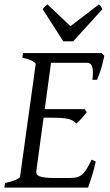

<svg xmlns="http://www.w3.org/2000/svg" viewBox="-20 -858 502 878"><path d="M418 -119.1Q408.2 -76.7 398.2 -45.4Q388.2 -14.2 382.8 0H0L2.9 -21Q33.7 -27.8 52.2 -35.9Q70.8 -43.9 71.8 -50.8L143.1 -564Q144 -569.8 128.9 -578.6Q113.8 -587.4 82 -594.2L85 -615.2H444.8L457 -603Q454.6 -590.3 450.9 -575.2Q447.3 -560.1 442.6 -544.9Q438 -529.8 433.1 -516.1Q428.2 -502.4 423.8 -493.2H402.8Q405.3 -515.6 404.8 -530.5Q404.3 -545.4 400.9 -554.4Q397.5 -563.5 391.6 -567.1Q385.7 -570.8 377 -570.8H213.4L184.6 -358.9H367.2L377 -345.2Q372.1 -338.4 366 -331.1Q359.9 -323.7 353.3 -316.7Q346.7 -309.6 340.3 -303.5Q334 -297.4 329.1 -293Q321.3 -301.3 312.5 -306.4Q303.7 -311.5 290.8 -314.5Q277.8 -317.4 259 -318.6Q240.2 -319.8 212.9 -319.8H179.2L146 -75.2Q145 -67.9 147.5 -62.3Q149.9 -56.6 159.2 -52.5Q168.5 -48.3 186 -46.1Q203.6 -43.9 232.9 -43.9H292Q312.5 -43.9 326.7 -46.4Q340.8 -48.8 352.3 -57.4Q363.8 -65.9 374.5 -82.5Q385.3 -99.1 398.9 -127.9ZM314.5 -668.9H269.5L175.3 -815.9Q182.1 -825.2 186 -828.6Q189.9 -832 197.3 -837.9L302.2 -738.3L432.6 -837.9Q438.5 -832.5 441.2 -828.9Q443.8 -825.2 448.2 -815.9Z"/></svg>

Font: Gentium Basic
Style: Italic
Weight: 400
Italic angle: -8°
Designer: J. Victor Gaultney and Annie Olsen
Foundry: SIL International
Version: Version 1.102; 2013; Maintenance release